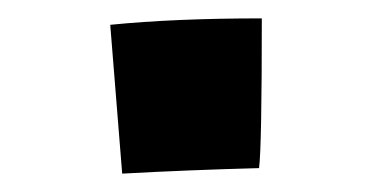

<svg xmlns="http://www.w3.org/2000/svg" viewBox="-20 -484 405 209"><path d="M265 -464Q265 -324 262 -301Q186 -299 113 -295L100 -457Q170 -464 265 -464Z"/></svg>

Font: Otomanopee
Style: Regular
Weight: 400
Designer: Das Ende der Wildnis
Foundry: Gutenberg Labo
Version: Version 3.000